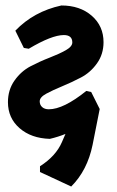

<svg xmlns="http://www.w3.org/2000/svg" viewBox="-20 -496 427 701"><path d="M162 11Q94 9 51.5 -28Q9 -65 9 -123Q9 -168 33 -202Q57 -236 91.5 -254Q126 -272 161 -285.5Q196 -299 220 -312.5Q244 -326 244 -341Q244 -368 213 -368Q169 -368 85 -318L67 -321L36 -384Q103 -454 204 -476Q272 -476 315 -438.5Q358 -401 358 -342Q358 -298 334 -264.5Q310 -231 275.5 -213Q241 -195 207 -181Q173 -167 149 -154Q125 -141 125 -126Q125 -113 134 -105Q143 -97 158 -97Q212 -97 295 -164L313 -160L344 -98L318 33Q299 126 240 185L126 132V111Q184 74 206 23L219 -7Q192 4 162 11Z"/></svg>

Font: Alegreya Sans SC ExtraBold
Style: Italic
Weight: 800
Italic angle: -7°
Designer: Juan Pablo del Peral
Foundry: Huerta Tipografica
Version: Version 2.007